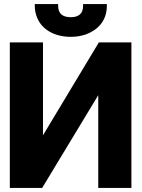

<svg xmlns="http://www.w3.org/2000/svg" viewBox="-20 -918 693 938"><path d="M28 0H186L460 -453V0H622V-711H463L190 -257V-711H28ZM150 -890C150 -868 154 -849 162 -830C186 -773 247 -738 326 -738C352 -738 375 -742 397 -749C454 -769 502 -813 502 -890V-898H386V-890C386 -853 366 -834 326 -834C286 -834 264 -851 264 -890V-898H150Z"/></svg>

Font: Asimov Pro
Style: Blk
Weight: 900
Designer: Google
Version: Version 2.000980; 2014